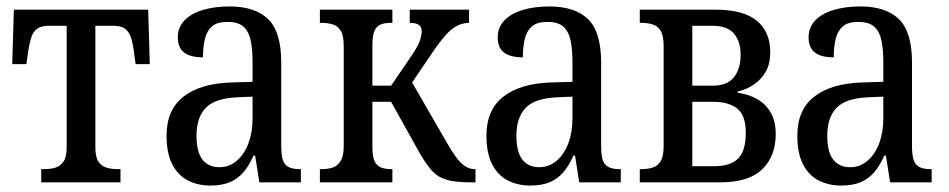

<svg xmlns="http://www.w3.org/2000/svg" viewBox="-20 -566 2945 596"><path d="M108 0V-41H118Q138 -41 153 -46Q168 -51 177.5 -65Q187 -79 187 -110V-486H132Q111 -486 98 -478.5Q85 -471 78.5 -453.5Q72 -436 67 -403L62 -367H18L23 -536H440L445 -367H401L396 -403Q392 -436 385 -453.5Q378 -471 365.5 -478.5Q353 -486 331 -486H276V-110Q276 -79 285 -65Q294 -51 309.5 -46Q325 -41 344 -41H354V0Z M633 10Q594 10 563 -6Q532 -22 514.5 -56.5Q497 -91 497 -145Q497 -225 549.5 -266Q602 -307 698 -310L764 -312V-373Q764 -411 758.5 -439Q753 -467 736.5 -482.5Q720 -498 686 -498Q654 -498 638 -484Q622 -470 616 -445Q610 -420 610 -388Q571 -388 551.5 -403Q532 -418 532 -450Q532 -481 552.5 -502.5Q573 -524 609.5 -535Q646 -546 692 -546Q772 -546 812.5 -506.5Q853 -467 853 -372V-113Q853 -85 858 -69.5Q863 -54 876 -47.5Q889 -41 909 -41H914V0H785L772 -83H767Q753 -51 735 -30.5Q717 -10 692.5 0Q668 10 633 10ZM661 -47Q692 -47 715.5 -67.5Q739 -88 751.5 -122Q764 -156 764 -198V-266L717 -264Q647 -261 618.5 -231Q590 -201 590 -145Q590 -94 608.5 -70.5Q627 -47 661 -47Z M973 0V-41H979Q998 -41 1013 -46Q1028 -51 1037.5 -66.5Q1047 -82 1047 -113V-423Q1047 -455 1038 -470Q1029 -485 1013.5 -490Q998 -495 979 -495H973V-536H1198V-495H1193Q1176 -495 1163 -490.5Q1150 -486 1143 -471.5Q1136 -457 1136 -427V-300H1194L1252 -385Q1277 -421 1283 -439Q1289 -457 1289 -469Q1289 -482 1280.5 -488.5Q1272 -495 1252 -495V-536H1436V-495Q1416 -495 1398 -485.5Q1380 -476 1362 -455.5Q1344 -435 1321 -401L1243 -286L1246 -333L1366 -125Q1380 -100 1394 -80.5Q1408 -61 1422.5 -51Q1437 -41 1453 -41H1456V0H1444Q1408 0 1384 -4Q1360 -8 1343 -18Q1326 -28 1310.5 -48.5Q1295 -69 1277 -101L1194 -250H1136V-109Q1136 -79 1143 -65Q1150 -51 1163 -46Q1176 -41 1193 -41H1198V0Z M1626 10Q1587 10 1556 -6Q1525 -22 1507.5 -56.5Q1490 -91 1490 -145Q1490 -225 1542.5 -266Q1595 -307 1691 -310L1757 -312V-373Q1757 -411 1751.5 -439Q1746 -467 1729.5 -482.5Q1713 -498 1679 -498Q1647 -498 1631 -484Q1615 -470 1609 -445Q1603 -420 1603 -388Q1564 -388 1544.5 -403Q1525 -418 1525 -450Q1525 -481 1545.5 -502.5Q1566 -524 1602.5 -535Q1639 -546 1685 -546Q1765 -546 1805.5 -506.5Q1846 -467 1846 -372V-113Q1846 -85 1851 -69.5Q1856 -54 1869 -47.5Q1882 -41 1902 -41H1907V0H1778L1765 -83H1760Q1746 -51 1728 -30.5Q1710 -10 1685.5 0Q1661 10 1626 10ZM1654 -47Q1685 -47 1708.5 -67.5Q1732 -88 1744.5 -122Q1757 -156 1757 -198V-266L1710 -264Q1640 -261 1611.5 -231Q1583 -201 1583 -145Q1583 -94 1601.5 -70.5Q1620 -47 1654 -47Z M1966 0V-41H1972Q1991 -41 2006.5 -46Q2022 -51 2031 -66Q2040 -81 2040 -112V-424Q2040 -455 2031 -470Q2022 -485 2006.5 -490Q1991 -495 1972 -495H1966V-536H2200Q2288 -536 2329.5 -501.5Q2371 -467 2371 -404Q2371 -368 2357 -343.5Q2343 -319 2320 -303.5Q2297 -288 2270 -282V-278Q2306 -273 2332 -257.5Q2358 -242 2373 -215.5Q2388 -189 2388 -150Q2388 -81 2346 -40.5Q2304 0 2216 0ZM2129 -50H2196Q2248 -50 2271.5 -74Q2295 -98 2295 -154Q2295 -208 2268.5 -229Q2242 -250 2194 -250H2129ZM2129 -300H2191Q2238 -300 2258.5 -326.5Q2279 -353 2279 -396Q2279 -437 2258.5 -461.5Q2238 -486 2191 -486H2129Z M2591 10Q2552 10 2521 -6Q2490 -22 2472.5 -56.5Q2455 -91 2455 -145Q2455 -225 2507.5 -266Q2560 -307 2656 -310L2722 -312V-373Q2722 -411 2716.5 -439Q2711 -467 2694.5 -482.5Q2678 -498 2644 -498Q2612 -498 2596 -484Q2580 -470 2574 -445Q2568 -420 2568 -388Q2529 -388 2509.5 -403Q2490 -418 2490 -450Q2490 -481 2510.5 -502.5Q2531 -524 2567.5 -535Q2604 -546 2650 -546Q2730 -546 2770.5 -506.5Q2811 -467 2811 -372V-113Q2811 -85 2816 -69.5Q2821 -54 2834 -47.5Q2847 -41 2867 -41H2872V0H2743L2730 -83H2725Q2711 -51 2693 -30.5Q2675 -10 2650.5 0Q2626 10 2591 10ZM2619 -47Q2650 -47 2673.5 -67.5Q2697 -88 2709.5 -122Q2722 -156 2722 -198V-266L2675 -264Q2605 -261 2576.5 -231Q2548 -201 2548 -145Q2548 -94 2566.5 -70.5Q2585 -47 2619 -47Z"/></svg>

Font: Noto Serif Condensed
Style: Regular
Weight: 400
Width: 3
Designer: Monotype Design Team
Foundry: Monotype Imaging Inc.
Version: Version 2.015